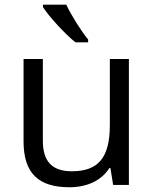

<svg xmlns="http://www.w3.org/2000/svg" viewBox="-20 -786 654 816"><path d="M354.5 -606H300.8C258.3 -639.6 188.5 -714.8 162.6 -755.9V-766.1H261.7C282.7 -721.2 325.7 -652.8 354.5 -618.2ZM80.1 -535.2H162.1V-188C162.1 -100.6 200.7 -58.1 285.2 -58.1C397 -58.1 446.8 -115.2 446.8 -253.9V-535.2H527.8V0H460.9L449.2 -71.8H444.8C411.6 -19 350.6 9.8 274.9 9.8C144.5 9.8 80.1 -48.8 80.1 -185.1Z"/></svg>

Font: OpenSansEmoji
Style: Regular
Weight: 400
Foundry: MorbZ
Version: Version 1.000;PS 001.000;hotconv 1.0.70;makeotf.lib2.5.58329